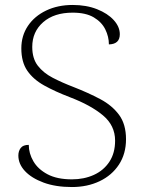

<svg xmlns="http://www.w3.org/2000/svg" viewBox="-20 -744 582 774"><path d="M270 10Q204 10 155.5 -8Q107 -26 80.5 -54.5Q54 -83 54 -117Q54 -135 63.5 -147.5Q73 -160 96 -160Q96 -126 114.5 -94Q133 -62 171.5 -41.5Q210 -21 270 -21Q319 -21 358.5 -39Q398 -57 421 -92Q444 -127 444 -177Q444 -238 395 -279Q346 -320 262 -352Q202 -375 158 -399.5Q114 -424 90 -459Q66 -494 66 -549Q66 -600 92.5 -639.5Q119 -679 166 -701.5Q213 -724 273 -724Q328 -724 371 -707Q414 -690 438.5 -663Q463 -636 463 -606Q463 -566 419 -565Q419 -596 404.5 -625.5Q390 -655 358 -674Q326 -693 273 -693Q198 -693 154 -654.5Q110 -616 110 -555Q110 -508 132.5 -479Q155 -450 192.5 -430.5Q230 -411 277 -393Q336 -370 384 -344.5Q432 -319 460 -281Q488 -243 488 -183Q488 -124 459.5 -80.5Q431 -37 381.5 -13.5Q332 10 270 10Z"/></svg>

Font: Noto Serif ExtraLight
Style: Regular
Weight: 200
Designer: Monotype Design Team
Foundry: Monotype Imaging Inc.
Version: Version 2.015; ttfautohint (v1.8.4.7-5d5b)